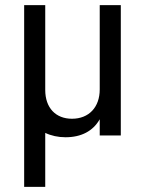

<svg xmlns="http://www.w3.org/2000/svg" viewBox="-20 -527 558 747"><path d="M74 200H156V-10C179 1 206 7 235 7C296 7 342 -17 368 -63V0H450V-507H368V-179C368 -110 326 -65 260 -65C197 -65 156 -107 156 -177V-507H74Z"/></svg>

Font: Vanilla Cream Book
Style: Regular
Weight: 400
Designer: Jeremy Tribby, Jinavaṁso
Foundry: Tribby Type
Version: Version 1.422;Glyphs 3.1.2 (3151)